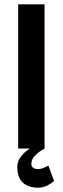

<svg xmlns="http://www.w3.org/2000/svg" viewBox="-20 -687 290 888"><path d="M64 0V-667H186V0ZM187 0Q187 0 171.5 9Q156 18 140.5 34Q125 50 125 71Q125 83 133.5 89Q142 95 155 95Q171 95 187.5 87Q204 79 204 79L230 150Q217 162 198 171.5Q179 181 155 181Q111 181 85.5 157.5Q60 134 60 85Q60 62 72.5 43.5Q85 25 101.5 12Q118 -1 131 -8.5Q144 -16 144 -16Z"/></svg>

Font: Epunda Sans SemiBold
Style: Regular
Weight: 600
Designer: Simon Atzbach
Foundry: typofactur
Version: Version 2.204; ttfautohint (v1.8.4.7-5d5b)